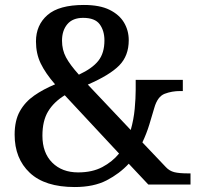

<svg xmlns="http://www.w3.org/2000/svg" viewBox="-20 -744 798 774"><path d="M281 10Q161 10 100 -47.5Q39 -105 39 -201Q39 -258 60 -295.5Q81 -333 117.5 -358.5Q154 -384 202 -404Q163 -449 144 -488.5Q125 -528 125 -577Q125 -643 171.5 -683.5Q218 -724 318 -724Q382 -724 421.5 -704.5Q461 -685 480 -653Q499 -621 499 -582Q499 -519 460.5 -480Q422 -441 334 -403L507 -220Q519 -262 523 -305Q527 -348 527 -382V-422H717V-377H706Q673 -377 644 -366Q615 -355 602 -309Q593 -278 582 -242Q571 -206 554 -170L649 -70Q663 -55 682.5 -50Q702 -45 739 -45H748V0H578L499 -84Q462 -44 410 -17Q358 10 281 10ZM298 -443Q352 -468 376.5 -499Q401 -530 401 -581Q401 -620 382 -646Q363 -672 315 -672Q273 -672 251.5 -646.5Q230 -621 230 -580Q230 -543 246 -513Q262 -483 298 -443ZM295 -49Q352 -49 392.5 -70.5Q433 -92 460 -125L241 -360Q197 -333 174 -295Q151 -257 151 -197Q151 -128 190.5 -88.5Q230 -49 295 -49Z"/></svg>

Font: Noto Serif Tamil Medium
Style: Regular
Weight: 500
Designer: Indian Type Foundry, Tom Grace, and the Monotype Design Team
Foundry: Monotype Imaging Inc.
Version: Version 2.004; ttfautohint (v1.8.4.7-5d5b)